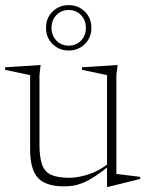

<svg xmlns="http://www.w3.org/2000/svg" viewBox="-26 -717 567 749"><path d="M128 -153Q128 -102.5 138.5 -74Q149 -45.5 174.8 -34.5Q200.5 -23.5 245 -23.5Q276.5 -23.5 317 -36Q357.5 -48.5 396.5 -78.5L403 -72.5Q370.5 -46 345.2 -29.5Q320 -13 299.5 -4.5Q279 4 261 7Q243 10 224.5 10Q152 10 121.8 -23.5Q91.5 -57 91.5 -133.5V-424L-6 -444.5V-454.5L132.5 -463.5L128 -425ZM391.5 12V-69.5V-424L294 -444.5V-454.5L433 -463.5L428 -425V-38.5Q432.5 -38 444.2 -36.5Q456 -35 471 -33.2Q486 -31.5 499.5 -29.8Q513 -28 521 -27V-19L396 12ZM242 -697Q279.5 -697 305 -671.8Q330.5 -646.5 330.5 -608.5Q330.5 -570.5 305 -545.2Q279.5 -520 242 -520Q204.5 -520 179 -545.2Q153.5 -570.5 153.5 -608.5Q153.5 -646.5 179 -671.8Q204.5 -697 242 -697ZM242 -539Q271.5 -539 290.2 -558.8Q309 -578.5 309 -608.5Q309 -638.5 290 -658.2Q271 -678 242 -678Q213 -678 194 -658.2Q175 -638.5 175 -608.5Q175 -578.5 194 -558.8Q213 -539 242 -539Z"/></svg>

Font: Newsreader 36pt ExtraLight
Style: Regular
Weight: 250
Designer: Hugues Gentile
Foundry: Production Type
Version: Version 1.003